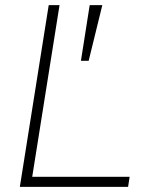

<svg xmlns="http://www.w3.org/2000/svg" viewBox="-20 -725 572 745"><path d="M57 0 169 -705H211L105 -39H483L477 0ZM294 -489 328 -705H377L324 -489Z"/></svg>

Font: Mulish ExtraLight
Style: Italic
Weight: 200
Italic angle: -9°
Designer: Vernon Adams
Foundry: Vernon Adams
Version: Version 3.603